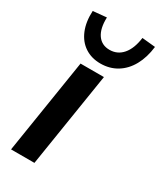

<svg xmlns="http://www.w3.org/2000/svg" viewBox="-190 -820 749 889"><g transform="rotate(30 184.0 -375.5)"><path d="M28 0 108 -505H233L153 0ZM187 -551Q139 -551 103.5 -574.5Q68 -598 50 -641.5Q32 -685 35 -744L107 -751Q105 -691 127.5 -659Q150 -627 192 -627Q234 -627 261.5 -659Q289 -691 297 -751L368 -744Q361 -685 337 -641.5Q313 -598 274.5 -574.5Q236 -551 187 -551Z"/></g></svg>

Font: Mulish ExtraLight
Style: Bold Italic
Weight: 700
Italic angle: -9°
Version: Version 3.603